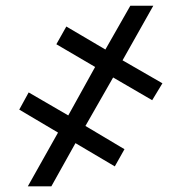

<svg xmlns="http://www.w3.org/2000/svg" viewBox="-20 -657 639 677"><path d="M281.2 -212.9 418.9 -130.9 384.8 -70.3 246.1 -152.3 161.1 0H78.1L184.6 -189.5L47.9 -270.5L81.1 -331.1L220.7 -250L315.4 -420.9L178.7 -501L213.9 -563.5L351.6 -482.4L439.5 -636.7H520.5L412.1 -444.3L552.7 -363.3L516.6 -303.7L378.9 -383.8Z"/></svg>

Font: Pretendard JP Variable
Style: Regular
Weight: 400
Designer: Base glyphs from Inter by Rasmus Andersson; Hangul glyphs from Noto Sans CJK(Source Han Sans) by Jang Soo-young and Kang
Foundry: Kil Hyung-jin
Version: Version 1.307;Glyphs 3.2 (3192)